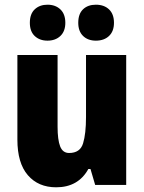

<svg xmlns="http://www.w3.org/2000/svg" viewBox="-20 -787 611 817"><path d="M517 -553V0H385L365 -68H356Q313 10 219 10Q143 10 98.5 -41.5Q54 -93 54 -193V-553H225V-248Q225 -192 236 -164Q247 -136 274 -136Q321 -136 333.5 -177Q346 -218 346 -289V-553ZM107 -690Q107 -728 128 -747.5Q149 -767 182 -767Q216 -767 237 -747Q258 -727 258 -690Q258 -654 237 -634Q216 -614 182 -614Q149 -614 128 -633.5Q107 -653 107 -690ZM313 -690Q313 -728 333.5 -747.5Q354 -767 388 -767Q423 -767 444 -747Q465 -727 465 -690Q465 -654 444 -634Q423 -614 388 -614Q354 -614 333.5 -634Q313 -654 313 -690Z"/></svg>

Font: Noto Sans Lao Condensed Black
Style: Regular
Weight: 900
Width: 3
Designer: Monotype Design Team
Foundry: Monotype Imaging Inc.
Version: Version 2.003; ttfautohint (v1.8.4.7-5d5b)